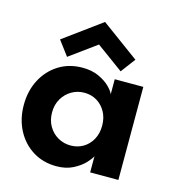

<svg xmlns="http://www.w3.org/2000/svg" viewBox="-99 -721 750 818"><g transform="rotate(15 276.0 -312.0)"><path d="M369 0V-71.5Q364.5 -60.5 346 -40.5Q327.5 -20.5 296.2 -4.2Q265 12 223 12Q164 12 118.5 -16.2Q73 -44.5 47.2 -93.8Q21.5 -143 21.5 -205Q21.5 -267 47.2 -316.2Q73 -365.5 118.5 -394Q164 -422.5 223 -422.5Q264 -422.5 294.2 -408.8Q324.5 -395 343.2 -376.8Q362 -358.5 367.5 -344V-410.5H493.5V0ZM146 -205Q146 -170.5 161.5 -144.2Q177 -118 202.5 -103.5Q228 -89 258 -89Q289.5 -89 314 -103.8Q338.5 -118.5 352.8 -144.8Q367 -171 367 -205Q367 -239 352.8 -265.2Q338.5 -291.5 314 -306.5Q289.5 -321.5 258 -321.5Q228 -321.5 202.5 -306.8Q177 -292 161.5 -265.8Q146 -239.5 146 -205ZM383 -449.5 264.5 -536 146.5 -450 98.5 -514 264.5 -635.5 431 -513.5Z"/></g></svg>

Font: League Spartan Thin SemiBold
Style: Regular
Weight: 600
Version: Version 2.002